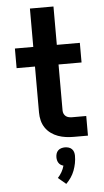

<svg xmlns="http://www.w3.org/2000/svg" viewBox="-64 -774 578 1072"><g transform="rotate(-5 225.0 -238.5)"><path d="M328 0Q305 0 283 -3Q261 -6 240 -13.5Q219 -21 200.5 -34.5Q182 -48 169.5 -66.5Q157 -85 151.5 -107Q146 -129 146 -152V-410H43V-520H146V-735H278V-520H407V-410H278V-152Q278 -142 282 -133.5Q286 -125 293 -119.5Q300 -114 309.5 -112Q319 -110 328 -110H407V0ZM263 258 219 221Q232 207 241.5 190.5Q251 174 256 155Q248 153 241 148.5Q234 144 229.5 137Q225 130 223 122Q221 114 221 105Q221 95 224 85Q227 75 234.5 67.5Q242 60 252.5 57Q263 54 273 54Q283 54 293.5 57Q304 60 311.5 67.5Q319 75 322 85Q325 95 325 105Q325 127 321 147.5Q317 168 309.5 188Q302 208 290 225.5Q278 243 263 258Z"/></g></svg>

Font: Iosevka Etoile Extrabold
Style: Regular
Weight: 800
Designer: Belleve Invis
Foundry: Belleve Invis
Version: Version 22.1.2; ttfautohint (v1.8.4)